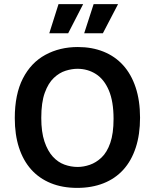

<svg xmlns="http://www.w3.org/2000/svg" viewBox="-20 -902 754 935"><path d="M356 13Q284 13 227.5 -10Q171 -33 132 -76.5Q93 -120 72.5 -183Q52 -246 52 -327Q52 -443 91.5 -520Q131 -597 201 -635Q271 -673 359 -673Q428 -673 484 -650.5Q540 -628 579.5 -584.5Q619 -541 640.5 -476.5Q662 -412 662 -329Q662 -247 641 -183Q620 -119 580.5 -75.5Q541 -32 484 -9.5Q427 13 356 13ZM358 -89Q387 -89 417.5 -99.5Q448 -110 474.5 -135Q501 -160 517 -206Q533 -252 533 -323Q533 -408 510 -462Q487 -516 447 -541.5Q407 -567 357 -567Q330 -567 299.5 -557.5Q269 -548 242 -522.5Q215 -497 198 -450Q181 -403 181 -328Q181 -259 196.5 -213Q212 -167 237 -139.5Q262 -112 293.5 -100.5Q325 -89 358 -89ZM312 -740H220L265 -882H385ZM481 -740H390L436 -882H555Z"/></svg>

Font: Bricolage Grotesque SemiBold
Style: Regular
Weight: 600
Designer: Mathieu Triay
Foundry: Atelier Triay
Version: Version 1.000;gftools[0.9.30]